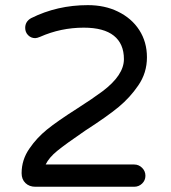

<svg xmlns="http://www.w3.org/2000/svg" viewBox="-20 -712 653 733"><path d="M62.5 -50.8Q62.5 -102.5 92.8 -145.5Q120.1 -185.5 159.2 -217.3Q198.2 -249 276.4 -298.8Q333 -335 371.1 -363.3Q453.1 -424.8 453.1 -486.3Q453.1 -544.9 414.6 -575.7Q376 -606.4 299.8 -606.4Q211.9 -606.4 132.8 -571.3Q121.1 -566.4 114.3 -566.4Q98.6 -566.4 87.4 -577.6Q76.2 -588.9 76.2 -605.5Q76.2 -629.9 98.6 -642.6Q198.2 -692.4 315.4 -692.4Q379.9 -692.4 429.7 -668Q482.4 -642.6 511.7 -597.2Q541 -551.8 541 -493.2Q541 -433.6 507.8 -385.7Q476.6 -339.8 433.1 -303.7Q389.6 -267.6 304.7 -212.9Q230.5 -162.1 198.7 -136.2Q167 -110.4 154.3 -84H492.2Q509.8 -84 522.5 -71.3Q535.2 -58.6 535.2 -41Q535.2 -23.4 522.5 -11.2Q509.8 1 492.2 1H115.2Q91.8 1 77.1 -13.2Q62.5 -27.3 62.5 -50.8Z"/></svg>

Font: FakePearl
Style: Regular
Weight: 400
Version: Version 1.2